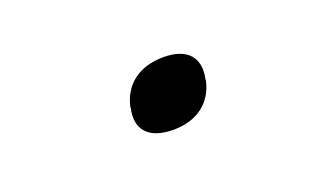

<svg xmlns="http://www.w3.org/2000/svg" viewBox="-33 -263 666 396"><g transform="rotate(-20 300.0 -65.0)"><path d="M232 -66V-63C222 -19 245 9 300 9C353 9 387 -19 397 -63V-66C407 -111 384 -139 331 -139C277 -139 242 -111 232 -66Z"/></g></svg>

Font: LT Wave Mono Bold
Style: Italic
Weight: 700
Designer: Daniel Lyons
Version: Version 2.5 (Glyphs App)